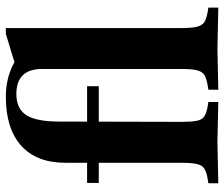

<svg xmlns="http://www.w3.org/2000/svg" viewBox="-75 -689 767 657"><g transform="rotate(-90 308.5 -360.5)"><path d="M10 3V-31L28 -34Q50 -38 61 -45.5Q72 -53 76 -71.5Q80 -90 80 -124V-520Q80 -619 138.5 -671.5Q197 -724 306 -724Q355 -724 397 -707.5Q439 -691 459 -665L396 -686L521 -724H541V-124Q541 -88 545.5 -70Q550 -52 561 -45Q572 -38 593 -34L611 -31V3L471 0L330 3V-31L348 -34Q370 -38 381 -45Q392 -52 396.5 -70Q401 -88 401 -124V-600Q401 -644 379.5 -666Q358 -688 315 -688Q265 -688 243 -654Q221 -620 221 -540L220 -124Q220 -90 223.5 -71.5Q227 -53 238 -45.5Q249 -38 270 -34L288 -31V3L151 0ZM11 -406V-446H91V-406ZM211 -406 212 -446H342V-406Z"/></g></svg>

Font: Baskervville SC
Style: Regular
Weight: 400
Designer: Alexis Faudot, Rémi Forte, Morgane Pierson, Rafael Ribas, Tanguy Vanlaeys, Rosalie Wagner, Thomas Huot-Marchand
Foundry: ANRT
Version: Version 1.100